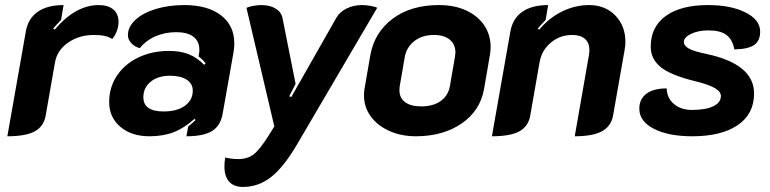

<svg xmlns="http://www.w3.org/2000/svg" viewBox="-20 -529 3040 758"><path d="M197 -282 160 -71Q152 -29 116.5 -10Q81 9 9 9L82 -405Q91 -456 129 -482.5Q167 -509 231 -509L221 -450Q201 -430 190 -416L196 -412Q278 -509 370 -509Q407 -509 427.5 -491.5Q448 -474 448 -442Q448 -425 441.5 -407Q435 -389 423 -375Q400 -391 351 -391Q292 -391 248.5 -360.5Q205 -330 197 -282Z M411 -126Q411 -184 441.5 -230Q472 -276 526 -302Q580 -328 648 -328Q692 -328 725 -315Q758 -302 786 -273L792 -279Q778 -296 764 -306L766 -319Q767 -324 767 -333Q767 -366 743.5 -384Q720 -402 676 -402Q632 -402 594.5 -386Q557 -370 532 -339Q512 -344 498.5 -358.5Q485 -373 485 -390Q485 -423 514.5 -450.5Q544 -478 595 -493.5Q646 -509 708 -509Q800 -509 852.5 -468.5Q905 -428 905 -358Q905 -341 902 -323L859 -80Q851 -33 817.5 -12Q784 9 716 9L723 -30Q738 -41 752 -55L748 -60Q707 -23 665.5 -7Q624 9 570 9Q499 9 455 -28.5Q411 -66 411 -126ZM741 -171Q741 -199 717 -214.5Q693 -230 651 -230Q604 -230 575 -206.5Q546 -183 546 -145Q546 -89 626 -89Q679 -89 710 -111.5Q741 -134 741 -171Z M866 128Q866 113 869 93Q896 99 921 99Q958 99 982.5 79.5Q1007 60 1042 4L1063 -30L953 -498Q960 -502 978 -505.5Q996 -509 1011 -509Q1045 -509 1067.5 -495.5Q1090 -482 1095 -459L1147 -198L1122 -149L1130 -146L1308 -459Q1321 -482 1348.5 -495.5Q1376 -509 1409 -509Q1425 -509 1444.5 -505.5Q1464 -502 1469 -498L1151 44Q1099 132 1049.5 170.5Q1000 209 939 209Q903 209 884.5 188Q866 167 866 128Z M1417 -152Q1417 -169 1419 -178L1442 -311Q1458 -401 1530 -455Q1602 -509 1713 -509Q1775 -509 1821 -487.5Q1867 -466 1892 -428.5Q1917 -391 1917 -343Q1917 -328 1914 -311L1891 -178Q1876 -92 1802.5 -41.5Q1729 9 1622 9Q1563 9 1516 -12.5Q1469 -34 1443 -70.5Q1417 -107 1417 -152ZM1756 -188 1776 -304Q1778 -316 1778 -321Q1778 -354 1755.5 -372.5Q1733 -391 1693 -391Q1647 -391 1616 -367Q1585 -343 1578 -304L1558 -188Q1557 -183 1557 -172Q1557 -142 1579.5 -125.5Q1602 -109 1643 -109Q1690 -109 1719.5 -130Q1749 -151 1756 -188Z M1995 -405Q2004 -456 2042 -482.5Q2080 -509 2144 -509L2134 -450Q2114 -430 2103 -416L2109 -412Q2148 -459 2199.5 -484Q2251 -509 2306 -509Q2369 -509 2409 -468Q2449 -427 2449 -364Q2449 -349 2446 -332L2400 -71Q2392 -30 2356 -10.5Q2320 9 2249 9L2305 -311Q2307 -325 2307 -331Q2307 -360 2289.5 -375.5Q2272 -391 2238 -391Q2191 -391 2154.5 -360.5Q2118 -330 2110 -282L2073 -71Q2065 -29 2029.5 -10Q1994 9 1922 9Z M2504 -100Q2504 -138 2532 -159Q2560 -180 2612 -180Q2613 -142 2640.5 -118.5Q2668 -95 2712 -95Q2766 -95 2796 -109.5Q2826 -124 2826 -150Q2826 -167 2802.5 -181Q2779 -195 2726 -208Q2628 -232 2588.5 -264Q2549 -296 2549 -345Q2549 -423 2608.5 -466Q2668 -509 2775 -509Q2865 -509 2923 -480Q2981 -451 2981 -404Q2981 -368 2957.5 -351.5Q2934 -335 2879 -334Q2872 -373 2848 -391Q2824 -409 2777 -409Q2737 -409 2708.5 -395.5Q2680 -382 2680 -363Q2680 -348 2700 -337Q2720 -326 2769 -316Q2957 -276 2957 -160Q2957 -79 2892.5 -35Q2828 9 2713 9Q2619 9 2561.5 -20.5Q2504 -50 2504 -100Z"/></svg>

Font: K2D ExtraBold
Style: Italic
Weight: 800
Italic angle: -10°
Designer: Katatrad Aksorn Co.,Ltd.
Foundry: Cadson Demak Co.,Ltd.
Version: Version 1.000; ttfautohint (v1.6)